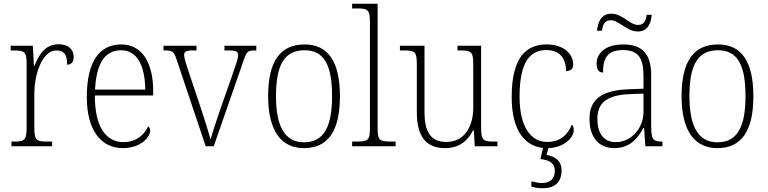

<svg xmlns="http://www.w3.org/2000/svg" viewBox="-20 -780 4095 1024"><path d="M41 0H258V-25H232C176 -25 163 -30 163 -100V-278C163 -388 207 -511 280 -511C324 -511 338 -486 338 -435C363 -435 373 -453 373 -477C373 -516 345 -544 292 -544C219 -544 186 -485 164 -429H161L155 -536H37V-511H47C111 -511 122 -506 122 -438V-101C122 -30 109 -25 53 -25H41Z M635 10C731 10 781 -49 781 -84C781 -96 776 -102 770 -106C749 -61 707 -22 639 -22C545 -22 485 -104 486 -271H797V-294C797 -451 734 -543 627 -543C509 -543 443 -451 443 -262C443 -88 517 10 635 10ZM755 -302H487C493 -431 533 -512 626 -512C713 -512 753 -427 755 -302Z M922 -462 1077 0H1120L1279 -457C1296 -507 1301 -511 1343 -511H1347V-536H1177V-511H1201C1241 -511 1250 -504 1250 -485C1250 -467 1237 -433 1216 -371L1159 -209C1129 -122 1110 -63 1103 -37C1093 -74 1069 -150 1050 -207L983 -407C974 -435 962 -471 962 -486C962 -504 971 -511 1009 -511H1028V-536H852V-511C901 -511 907 -507 922 -462Z M1601 10C1727 10 1793 -78 1793 -267C1793 -455 1727 -543 1605 -543C1475 -543 1410 -454 1410 -267C1410 -79 1482 10 1601 10ZM1602 -21C1497 -21 1452 -109 1452 -267C1452 -430 1494 -512 1604 -512C1709 -512 1751 -433 1751 -267C1751 -113 1712 -21 1602 -21Z M1858 0H2090V-25H2071C2004 -25 1994 -30 1994 -98V-760H1858V-735H1884C1940 -735 1953 -730 1953 -660V-98C1953 -30 1943 -25 1876 -25H1858Z M2354 10C2429 10 2475 -29 2503 -85H2507L2512 0H2633V-25H2616C2558 -25 2546 -30 2546 -99V-536H2420V-511H2430C2495 -511 2504 -506 2504 -433V-205C2504 -107 2458 -23 2361 -23C2271 -23 2244 -85 2244 -183V-536H2113V-511H2128C2192 -511 2203 -506 2203 -439V-184C2203 -49 2254 10 2354 10Z M2874 224C2935 224 2975 195 2975 129C2975 74 2937 54 2895 46L2905 10C2993 7 3040 -50 3040 -85C3040 -100 3037 -108 3030 -115C3010 -67 2972 -23 2900 -23C2812 -22 2751 -102 2751 -264C2751 -453 2809 -513 2894 -513C2969 -513 2999 -464 2999 -401C3023 -401 3037 -412 3037 -436C3037 -496 2982 -543 2896 -543C2788 -543 2709 -477 2709 -263C2709 -82 2780 -1 2876 9L2862 68C2912 74 2939 91 2939 131C2939 177 2911 196 2870 196C2852 196 2835 192 2814 187V215C2835 222 2856 224 2874 224Z M3382 -612C3436 -612 3452 -658 3456 -701H3429C3425 -673 3417 -647 3383 -647C3337 -647 3302 -707 3240 -707C3184 -707 3168 -657 3164 -616H3191C3194 -644 3202 -672 3237 -672C3283 -672 3321 -612 3382 -612ZM3256 10C3342 10 3384 -46 3411 -97H3415L3422 0H3513V-25H3509C3462 -25 3453 -38 3453 -109V-377C3453 -489 3409 -543 3304 -543C3205 -543 3162 -493 3162 -442C3162 -409 3174 -393 3196 -393C3196 -470 3220 -513 3302 -513C3393 -513 3412 -460 3412 -371V-307L3336 -304C3191 -299 3124 -252 3124 -147C3124 -40 3180 10 3256 10ZM3264 -22C3195 -22 3166 -76 3166 -145C3166 -225 3208 -273 3339 -278L3412 -281V-181C3412 -101 3350 -22 3264 -22Z M3806 10C3932 10 3998 -78 3998 -267C3998 -455 3932 -543 3810 -543C3680 -543 3615 -454 3615 -267C3615 -79 3687 10 3806 10ZM3807 -21C3702 -21 3657 -109 3657 -267C3657 -430 3699 -512 3809 -512C3914 -512 3956 -433 3956 -267C3956 -113 3917 -21 3807 -21Z"/></svg>

Font: Noto Serif Bengali SemiCondensed ExtraLight
Style: Regular
Weight: 200
Width: 4
Designer: Juan Bruce, Universal Thirst, Indian Type Foundry and the Monotype Design Team.
Foundry: Monotype Imaging Inc.
Version: Version 2.003